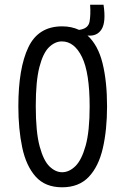

<svg xmlns="http://www.w3.org/2000/svg" viewBox="-20 -784 531 816"><path d="M244 12Q172 12 131.5 -33.5Q91 -79 74.5 -157Q58 -235 58 -332Q58 -494 100.5 -583Q143 -672 244 -672Q284 -672 316 -657Q355 -662 360.5 -691.5Q366 -721 363 -764H420Q431 -691 412 -660Q393 -629 352 -633Q397 -592 416 -514.5Q435 -437 435 -332Q435 -232 417 -154Q399 -76 357 -32Q315 12 244 12ZM244 -52Q274 -52 300.5 -78Q327 -104 344 -165Q361 -226 361 -331Q361 -475 328.5 -541.5Q296 -608 243 -608Q214 -608 188.5 -583.5Q163 -559 147.5 -499Q132 -439 132 -333Q132 -223 148.5 -162Q165 -101 190.5 -76.5Q216 -52 244 -52Z"/></svg>

Font: Bricolage Grotesque 12pt Condensed Light
Style: Regular
Weight: 300
Width: 3
Designer: Mathieu Triay
Foundry: Atelier Triay
Version: Version 1.001; ttfautohint (v1.8.4.7-5d5b);gftools[0.9.33.de